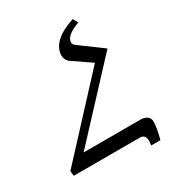

<svg xmlns="http://www.w3.org/2000/svg" viewBox="-223 -847 946 1030"><g transform="rotate(-30 250.0 -332.0)"><path d="M467.3 66.9H409.7Q412.6 50.8 412.6 39.1Q412.6 2.4 382.3 0H-30.8L-34.2 -30.8L370.6 -468.3L265.6 -540Q233.9 -557.6 233.9 -595.7Q240.7 -683.6 384.3 -731L401.4 -700.2Q317.4 -669.9 313.5 -627.9Q313.5 -616.2 325.2 -605.5L467.3 -501L77.6 -82H435.5Q485.4 -76.7 485.4 -37.1Q485.4 -2.4 467.3 66.9Z"/></g></svg>

Font: Kelvinch
Style: Italic
Weight: 400
Italic angle: -10°
Designer: Paul James Miller
Foundry: High-Logic / Made with FontCreator
Version: Version 3.40;July 22, 2017;FontCreator 11.0.0.2388 64-bit